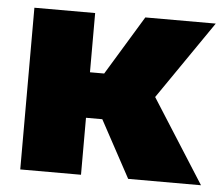

<svg xmlns="http://www.w3.org/2000/svg" viewBox="-43 -570 716 618"><g transform="rotate(5 315.0 -261.0)"><path d="M240.2 -522.5V0H43.9V-522.5ZM629.9 -522.5 397 -184.1H214.4L199.2 -331.1H286.1L402.3 -522.5ZM392.6 0 287.1 -194.8 453.1 -274.9 627.9 0Z"/></g></svg>

Font: Inter 28pt Black
Style: Regular
Weight: 900
Designer: Rasmus Andersson
Foundry: rsms
Version: Version 4.001;git-66647c0bb